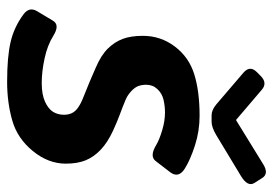

<svg xmlns="http://www.w3.org/2000/svg" viewBox="-132 -614 756 531"><g transform="rotate(90 245.5 -348.0)"><path d="M180.7 -643.6Q159.7 -661.6 178.7 -680.7L189.5 -691.4Q209 -710.9 228 -694.3L311 -623.5H312L434.1 -698.7Q460 -714.4 471.7 -695.8L485.4 -674.3Q497.1 -655.8 466.8 -637.2L353.5 -568.8Q331.5 -555.7 316.4 -555.7H298.3Q283.7 -555.7 268.1 -568.8ZM19.5 -35.2Q-2.4 -51.3 10.3 -72.8L36.6 -116.7Q48.3 -136.7 78.1 -118.2Q104.5 -101.6 141.1 -93.8Q177.7 -85.9 209 -85.9Q241.2 -85.9 261.2 -95.2Q281.2 -104.5 289.1 -117.7Q296.9 -130.9 296.9 -147.5Q296.9 -159.2 292.5 -168.9Q288.1 -178.7 276.9 -186.5Q265.6 -194.3 250.5 -200.2Q220.7 -211.9 204.3 -219Q188 -226.1 166.5 -235.4Q132.3 -250 114 -268.6Q95.7 -287.1 87.2 -309.6Q78.6 -332 78.6 -365.7Q78.6 -415 108.2 -454.1Q137.7 -493.2 185.1 -507.8Q232.4 -522.5 299.8 -522.5Q341.8 -522.5 381.3 -509.8Q420.9 -497.1 445.3 -481.9Q473.6 -464.4 455.6 -440.9L424.8 -400.9Q411.6 -383.8 380.9 -402.3Q366.2 -411.1 340.3 -418.9Q314.5 -426.8 290.5 -426.8Q273.4 -426.8 255.9 -422.9Q238.3 -418.9 226.1 -406Q213.9 -393.1 213.9 -375Q213.9 -363.3 217.3 -353.5Q220.7 -343.8 231.7 -333.5Q242.7 -323.2 255.4 -317.9Q276.4 -309.1 296.4 -301.8Q316.4 -294.4 340.8 -283.2Q373.5 -268.1 393.6 -249Q413.6 -230 422.9 -207.3Q432.1 -184.6 432.1 -152.3Q432.1 -104 397.2 -61.3Q362.3 -18.6 312.7 -4.4Q263.2 9.8 205.6 9.8Q136.7 9.8 95.7 0.2Q54.7 -9.3 19.5 -35.2Z"/></g></svg>

Font: Istok
Style: Bold Italic
Weight: 700
Italic angle: -13°
Designer: Andrey V. Panov
Foundry: Andrey V. Panov
Version: Version 1.0.3